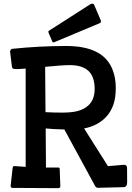

<svg xmlns="http://www.w3.org/2000/svg" viewBox="-20 -1006 707 1030"><path d="M303.7 -6.3Q302.7 3.4 292 3.4L45.9 2Q37.6 2 37.1 -9.8L47.9 -106Q48.8 -113.8 55.7 -115.2L117.7 -110.8V-638.2Q81.5 -635.3 66.9 -635.3Q52.2 -635.3 48.6 -638.9Q44.9 -642.6 43.9 -648.9L34.2 -729Q35.2 -742.2 45.9 -744.1Q192.4 -759.3 335.4 -759.3Q535.2 -759.3 584 -631.8Q601.1 -588.4 601.1 -534.9Q601.1 -481.4 588.6 -445.6Q576.2 -409.7 553.7 -383.8Q508.8 -332 431.2 -316.9L559.1 -114.7L645.5 -122.1Q661.6 -121.1 661.6 -105.5L662.1 -28.8Q662.1 -2.9 644 -2L505.4 1.5Q495.6 1.5 490.2 -8.3L325.2 -311.5Q269.5 -312.5 225.1 -316.9L226.6 -107.4H292.5Q300.3 -107.4 300.3 -98.1ZM354 -656.7Q314.9 -656.7 222.2 -647.5L224.1 -404.3Q266.6 -401.9 312.5 -401.9Q358.4 -401.9 388.4 -408.4Q418.5 -415 440.4 -429.7Q487.8 -461.4 487.8 -528.1Q487.8 -594.7 454.3 -625.7Q420.9 -656.7 354 -656.7ZM519.5 -899.4Q521.5 -895.5 521.5 -889.9Q521.5 -884.3 514.2 -881.3L272.9 -780.3Q269 -778.8 265.6 -778.8Q262.2 -778.8 260.3 -783.7L241.2 -828.6Q239.3 -833.5 239.3 -836.4Q239.3 -839.4 243.7 -841.8L464.8 -983.4Q470.7 -986.3 476.6 -986.3Q482.4 -986.3 485.4 -979.5Z"/></svg>

Font: Wellfleet
Style: Regular
Weight: 400
Designer: Riccardo De Franceschi
Foundry: Riccardo De Franceschi
Version: Version 1.002